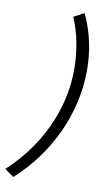

<svg xmlns="http://www.w3.org/2000/svg" viewBox="-186 -831 608 1067"><g transform="rotate(10 118.0 -297.0)"><path d="M-31 186 -82 149Q8 66 70.5 -32.5Q133 -131 166 -240Q199 -349 199 -462Q199 -533 185.5 -607.5Q172 -682 143 -749L202 -780Q237 -704 253.5 -627Q270 -550 270 -469Q270 -379 250 -290Q230 -201 191.5 -116.5Q153 -32 97 44.5Q41 121 -31 186Z"/></g></svg>

Font: Ubuntu Sans
Style: Italic
Weight: 400
Italic angle: -13.5°
Designer: Dalton Maag Ltd
Foundry: Dalton Maag Ltd
Version: Version 1.006